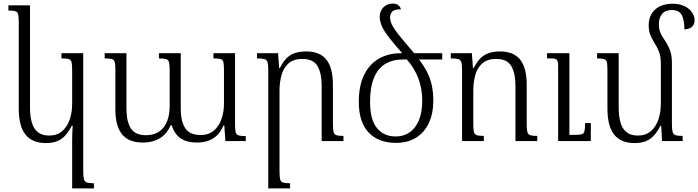

<svg xmlns="http://www.w3.org/2000/svg" viewBox="-20 -790 3909 1075"><path d="M384 265V-10Q384 -30 385 -48.5Q386 -67 387 -86H382Q366 -55 347 -33Q328 -11 301.5 0Q275 11 236 11Q161 11 123 -36Q85 -83 85 -183V-663Q85 -695 82 -709Q79 -723 66.5 -727Q54 -731 27 -731V-760H148V-188Q148 -142 157.5 -106.5Q167 -71 190.5 -51Q214 -31 255 -31Q300 -31 328.5 -56Q357 -81 370.5 -121.5Q384 -162 384 -209V-396Q384 -427 381 -441Q378 -455 365.5 -459Q353 -463 324 -463V-492H446V169Q446 199 450 213.5Q454 228 467 232Q480 236 506 236V265Z M1175 -492H1296V-94Q1296 -64 1299.5 -50Q1303 -36 1316 -32Q1329 -28 1356 -28V0H1242L1236 -87H1231Q1217 -53 1195 -32Q1173 -11 1145 -1.5Q1117 8 1083 8Q1040 8 1011.5 -4.5Q983 -17 966.5 -39Q950 -61 941 -89H936Q923 -59 901.5 -37Q880 -15 849.5 -3.5Q819 8 779 8Q700 8 663 -38.5Q626 -85 626 -176V-398Q626 -429 622.5 -442.5Q619 -456 606.5 -459.5Q594 -463 566 -463V-492H688V-181Q688 -110 712.5 -71.5Q737 -33 797 -33Q844 -33 873.5 -55Q903 -77 916.5 -113.5Q930 -150 930 -195V-396Q930 -427 926.5 -441Q923 -455 910.5 -459Q898 -463 870 -463V-492H992V-181Q992 -111 1017 -72.5Q1042 -34 1103 -34Q1148 -34 1177 -58.5Q1206 -83 1220 -123Q1234 -163 1234 -209V-396Q1234 -427 1231 -441Q1228 -455 1215.5 -459Q1203 -463 1175 -463Z M1903 -29V0H1781V-313Q1781 -379 1758 -419.5Q1735 -460 1673 -460Q1622 -460 1594 -434Q1566 -408 1555.5 -367.5Q1545 -327 1545 -283V169Q1545 200 1548.5 214Q1552 228 1564.5 232Q1577 236 1604 236V265H1482V-396Q1482 -427 1478 -441Q1474 -455 1461 -459Q1448 -463 1419 -463V-492H1537L1543 -409H1547Q1566 -447 1587.5 -467Q1609 -487 1635.5 -494.5Q1662 -502 1694 -502Q1771 -502 1807.5 -456Q1844 -410 1844 -315V-97Q1844 -66 1847.5 -51.5Q1851 -37 1863.5 -33Q1876 -29 1903 -29Z M2197 10Q2100 10 2044.5 -47.5Q1989 -105 1989 -220Q1989 -313 2020 -373.5Q2051 -434 2104 -463Q2157 -492 2222 -492H2456V-457H2326Q2353 -422 2371 -387Q2389 -352 2397.5 -313Q2406 -274 2406 -226Q2406 -153 2380.5 -100Q2355 -47 2308.5 -18.5Q2262 10 2197 10ZM2196 -26Q2239 -26 2272 -48Q2305 -70 2324.5 -114.5Q2344 -159 2344 -226Q2344 -295 2322 -352Q2300 -409 2258 -457H2237Q2177 -457 2136 -431.5Q2095 -406 2073.5 -353.5Q2052 -301 2052 -220Q2052 -120 2090.5 -73Q2129 -26 2196 -26ZM2243 -480Q2220 -505 2200 -528.5Q2180 -552 2163 -574Q2126 -621 2116 -648Q2106 -675 2106 -694Q2106 -729 2127 -749.5Q2148 -770 2179 -770Q2196 -770 2208 -762.5Q2220 -755 2225 -738Q2187 -738 2175.5 -724.5Q2164 -711 2164 -692Q2164 -673 2175.5 -649.5Q2187 -626 2224 -581Q2255 -544 2274.5 -520.5Q2294 -497 2310 -480Z M2988 -29V0H2866V-313Q2866 -379 2843 -419.5Q2820 -460 2758 -460Q2707 -460 2679 -434Q2651 -408 2640.5 -367.5Q2630 -327 2630 -283V-96Q2630 -65 2633.5 -51Q2637 -37 2649.5 -33Q2662 -29 2689 -29V0H2567V-396Q2567 -427 2563 -441Q2559 -455 2546 -459Q2533 -463 2504 -463V-492H2622L2628 -409H2632Q2651 -446 2672.5 -466Q2694 -486 2720.5 -494Q2747 -502 2779 -502Q2856 -502 2892.5 -456Q2929 -410 2929 -315V-97Q2929 -66 2932.5 -51.5Q2936 -37 2948.5 -33Q2961 -29 2988 -29ZM3288 -101V0H3105V-418Q3105 -447 3098 -455Q3091 -463 3065 -463H3043V-492H3168V-35H3202Q3226 -35 3237.5 -38.5Q3249 -42 3252.5 -56Q3256 -70 3256 -101Z M3742 -96Q3742 -66 3746 -51.5Q3750 -37 3763 -33Q3776 -29 3802 -29V0H3687L3682 -86H3678Q3662 -55 3643 -33Q3624 -11 3597.5 0Q3571 11 3532 11Q3457 11 3419 -36Q3381 -83 3381 -183V-395Q3381 -427 3378 -441Q3375 -455 3362.5 -459Q3350 -463 3323 -463V-492H3444V-188Q3444 -142 3453.5 -106.5Q3463 -71 3486.5 -51Q3510 -31 3551 -31Q3596 -31 3624.5 -56Q3653 -81 3666.5 -121.5Q3680 -162 3680 -209V-435Q3680 -475 3669 -502Q3658 -529 3643 -552Q3630 -573 3621 -595Q3612 -617 3612 -650Q3612 -686 3628 -712.5Q3644 -739 3673.5 -754Q3703 -769 3745 -769Q3784 -769 3811.5 -756Q3839 -743 3854 -721.5Q3869 -700 3869 -676Q3869 -661 3862 -649.5Q3855 -638 3842 -632Q3829 -626 3812 -625Q3812 -681 3796 -707.5Q3780 -734 3742 -734Q3706 -734 3687.5 -712.5Q3669 -691 3669 -655Q3669 -632 3675.5 -612.5Q3682 -593 3695 -575Q3717 -544 3729.5 -513.5Q3742 -483 3742 -437Z"/></svg>

Font: Noto Serif Armenian Light
Style: Regular
Weight: 300
Version: Version 2.007